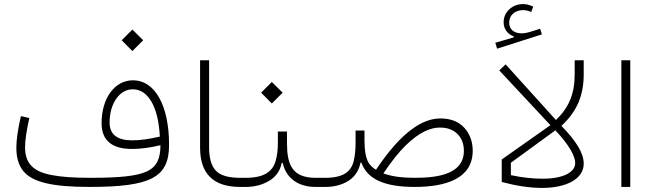

<svg xmlns="http://www.w3.org/2000/svg" viewBox="-20 -921 3224 946"><path d="M632.3 -669.4 685.5 -722.7 632.3 -775.4 579.6 -722.7ZM770.5 -205.6C770.5 -140.6 753.4 -99.6 703.1 -76.2C652.8 -52.7 565.4 -44.9 424.3 -44.9C343.8 -44.9 280.3 -49.3 233.9 -58.6C140.1 -76.2 103.5 -118.7 103.5 -196.8C103.5 -229 110.4 -276.4 124.5 -339.4L83 -349.1C67.9 -283.2 60.5 -231 60.5 -192.4C60.5 -144 72.3 -105.5 95.2 -77.6C141.6 -21.5 243.7 0 421.4 0C724.6 0 813 -47.4 813 -207C813 -401.9 743.2 -525.4 635.3 -525.4C544.9 -525.4 480.5 -437.5 480.5 -314C480.5 -229.5 530.8 -187 631.3 -187C670.9 -187 721.2 -193.4 770.5 -205.6ZM767.6 -248C715.3 -235.8 670.4 -229.5 631.8 -229.5C557.1 -229.5 520 -258.8 520 -317.4C520 -411.6 569.3 -481 633.8 -481C671.9 -481 702.6 -460.4 726.6 -419.4C750 -378.4 763.7 -321.3 767.6 -248Z M965.8 -193.4C965.8 -64.5 1031.7 0 1163.1 0H1163.6V-44.9H1163.1C1105 -44.9 1065.4 -56.6 1043.5 -80.1C1021.5 -103.5 1010.3 -141.6 1010.3 -193.8V-624H965.8Z M1394 -272.9H1349.1V-216.3C1349.1 -181.6 1345.2 -151.4 1337.4 -125.5C1321.3 -74.2 1279.3 -44.9 1191.4 -44.9H1163.6C1156.2 -44.9 1152.3 -37.6 1152.3 -22.5C1152.3 -7.3 1156.2 0 1163.6 0H1191.4C1234.9 0 1272.9 -10.3 1306.6 -30.3C1339.8 -50.3 1360.4 -79.6 1368.2 -118.7H1373C1389.2 -42 1451.2 0 1533.7 0H1578.6V-44.9H1535.2C1418.5 -44.9 1394 -111.3 1394 -216.3ZM1319.3 -411.1 1372.6 -464.4 1319.3 -517.1 1266.6 -464.4Z M1760.7 -119.6C1790.5 -35.2 1879.9 0 2022.9 0C2174.8 0 2309.1 -40 2309.1 -178.2C2309.1 -222.7 2295.4 -260.7 2267.6 -291.5C2239.7 -322.3 2200.2 -337.4 2149.9 -337.4C2064 -337.4 1959.5 -274.9 1832.5 -84.5C1796.4 -107.4 1776.9 -132.3 1775.9 -226.6V-277.8H1731.9V-214.4C1731.9 -180.7 1728.5 -150.9 1722.2 -125.5C1708.5 -74.2 1670.4 -44.9 1583 -44.9H1578.6C1571.3 -44.9 1567.4 -37.6 1567.4 -22.5C1567.4 -7.3 1571.3 0 1578.6 0H1583C1627.4 0 1665.5 -10.3 1697.3 -30.3C1728.5 -50.3 1748 -80.1 1756.3 -119.6ZM2147.5 -292.5C2184.1 -292.5 2213.4 -281.7 2234.4 -260.3C2255.4 -238.8 2265.6 -211.4 2265.6 -178.2C2265.6 -64.9 2142.6 -44.9 2024.4 -44.9C1963.9 -44.9 1910.2 -50.8 1869.1 -66.9C1908.7 -125.5 1944.8 -171.4 1978.5 -204.1C2044.9 -269.5 2101.1 -292.5 2147.5 -292.5Z M2607.4 -888.2C2591.8 -895.5 2575.7 -900.9 2558.1 -900.9C2530.8 -900.9 2507.8 -892.1 2489.3 -875C2470.7 -857.4 2461.4 -835.9 2461.4 -810.5C2461.4 -778.8 2481.4 -752 2511.2 -741.7V-736.8L2420.4 -710.4L2429.2 -681.2L2649.9 -751.5L2641.1 -779.3L2592.8 -764.2C2576.7 -759.3 2562.5 -756.8 2549.3 -756.8C2512.7 -756.8 2488.8 -776.4 2488.8 -809.6C2488.8 -846.2 2517.6 -871.1 2557.1 -871.1C2570.8 -871.1 2584 -868.2 2597.2 -861.8ZM2439.9 -574.2 2691.9 -304.2 2452.1 -135.3V-24.4C2520 -6.3 2587.4 4.9 2650.4 4.9C2769 4.9 2856 -38.1 2856 -114.7C2856 -167 2818.8 -226.1 2746.1 -300.8C2821.8 -370.6 2856 -449.7 2856 -554.7V-624H2811.5V-554.7C2811.5 -459.5 2783.7 -391.6 2719.2 -329.6L2471.2 -604ZM2716.3 -278.8C2784.7 -206.1 2814 -152.3 2814 -117.2C2814 -74.2 2758.8 -40.5 2653.8 -40.5C2603.5 -40.5 2551.3 -46.4 2497.1 -58.1V-119.1Z M3085.4 -624H3041.5V0H3085.4Z"/></svg>

Font: Estedad ExtraLight
Style: Regular
Weight: 200
Designer: Amin Abedi
Version: Version 7.3